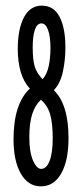

<svg xmlns="http://www.w3.org/2000/svg" viewBox="-20 -651 290 681"><path d="M125 10Q80 10 54 -35Q28 -80 28 -157Q28 -283 86 -337Q64 -360 53.5 -396Q43 -432 43 -477Q43 -548 65 -589.5Q87 -631 128 -631Q171 -631 191.5 -591Q212 -551 212 -483Q212 -438 203 -396.5Q194 -355 171 -331Q223 -281 223 -161Q223 -81 197 -35.5Q171 10 125 10ZM131 -370Q147 -388 153 -417.5Q159 -447 159 -481Q159 -521 150.5 -544.5Q142 -568 127 -568Q111 -568 103.5 -545Q96 -522 96 -484Q96 -439 103 -415.5Q110 -392 131 -370ZM126 -52Q145 -52 156 -80.5Q167 -109 167 -161Q167 -213 158 -245Q149 -277 125 -297Q105 -279 94.5 -247Q84 -215 84 -164Q84 -112 97 -82Q110 -52 126 -52Z"/></svg>

Font: Inconsolata UltraCondensed Medium
Style: Regular
Weight: 500
Width: 1
Monospace: yes
Designer: Raph Levien, Cyreal, Brenton Simpson
Foundry: Raph Levien, Cyreal, Google
Version: Version 3.001; ttfautohint (v1.8.2.53-6de2)